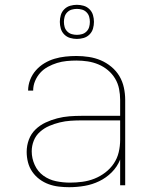

<svg xmlns="http://www.w3.org/2000/svg" viewBox="-20 -771 640 799"><path d="M268 8Q247 8 225 5.5Q203 3 182.5 -4.5Q162 -12 144.5 -25Q127 -38 114.5 -56Q102 -74 96.5 -95.5Q91 -117 91 -139Q91 -165 100 -189.5Q109 -214 127.5 -232Q146 -250 169.5 -261Q193 -272 218 -278.5Q243 -285 268.5 -287Q294 -289 320 -289H480V-355Q480 -378 475.5 -401Q471 -424 459 -444Q447 -464 429 -479Q411 -494 389.5 -503Q368 -512 345 -515.5Q322 -519 298 -519Q278 -519 257.5 -517Q237 -515 217.5 -509Q198 -503 179.5 -493Q161 -483 147.5 -468Q134 -453 126 -434Q118 -415 118 -394H97Q97 -417 105.5 -439Q114 -461 129.5 -478.5Q145 -496 165 -508Q185 -520 207 -526.5Q229 -533 252 -535.5Q275 -538 298 -538Q324 -538 350 -534Q376 -530 399.5 -520Q423 -510 443.5 -493Q464 -476 477 -454Q490 -432 495.5 -406.5Q501 -381 501 -355V0H480V-107Q468 -77 445 -54Q422 -31 393 -17Q364 -3 332 2.5Q300 8 268 8ZM271 -11Q297 -11 323 -14.5Q349 -18 373 -27.5Q397 -37 418 -53Q439 -69 453.5 -90.5Q468 -112 474 -137.5Q480 -163 480 -189V-270H320Q297 -270 274 -268.5Q251 -267 228.5 -261.5Q206 -256 185 -247Q164 -238 146.5 -222.5Q129 -207 120.5 -185.5Q112 -164 112 -141Q112 -112 124.5 -84.5Q137 -57 160.5 -40Q184 -23 213 -17Q242 -11 271 -11ZM300 -609Q286 -609 272 -613Q258 -617 247.5 -627.5Q237 -638 233 -652Q229 -666 229 -680Q229 -694 233 -708Q237 -722 247.5 -732.5Q258 -743 272 -747Q286 -751 300 -751Q314 -751 328 -747Q342 -743 352.5 -732.5Q363 -722 367 -708Q371 -694 371 -680Q371 -666 367 -652Q363 -638 352.5 -627.5Q342 -617 328 -613Q314 -609 300 -609ZM300 -626Q311 -626 321.5 -629Q332 -632 340 -640Q348 -648 351 -658.5Q354 -669 354 -680Q354 -691 351 -701.5Q348 -712 340 -720Q332 -728 321.5 -731Q311 -734 300 -734Q289 -734 278.5 -731Q268 -728 260 -720Q252 -712 249 -701.5Q246 -691 246 -680Q246 -669 249 -658.5Q252 -648 260 -640Q268 -632 278.5 -629Q289 -626 300 -626Z"/></svg>

Font: Iosevka Curly Thin Extended
Style: Regular
Weight: 100
Width: 7
Monospace: yes
Designer: Belleve Invis
Foundry: Belleve Invis
Version: Version 11.1.0; ttfautohint (v1.8.3)